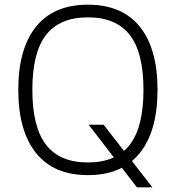

<svg xmlns="http://www.w3.org/2000/svg" viewBox="-20 -737 750 819"><path d="M358 -205H422L630 62H564ZM652 -354Q652 -179 576.5 -84.5Q501 10 355 10Q209 10 133.5 -84.5Q58 -179 58 -354Q58 -529 133.5 -623Q209 -717 355 -717Q501 -717 576.5 -623Q652 -529 652 -354ZM592 -354Q592 -513 533.5 -588Q475 -663 355 -663Q235 -663 176.5 -588Q118 -513 118 -354Q118 -195 176.5 -119.5Q235 -44 355 -44Q475 -44 533.5 -119.5Q592 -195 592 -354Z"/></svg>

Font: 42dot Sans Light
Style: Regular
Weight: 300
Designer: 42dot
Version: Version 1.000